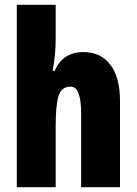

<svg xmlns="http://www.w3.org/2000/svg" viewBox="-20 -780 569 800"><path d="M212 -621Q212 -587 209 -552.5Q206 -518 199 -485H208Q241 -563 328 -563Q400 -563 440 -510Q480 -457 480 -360V0H318V-308Q318 -419 275 -419Q235 -419 223.5 -379Q212 -339 212 -253V0H50V-760H212Z"/></svg>

Font: Noto Sans Tamil ExtraCondensed Black
Style: Regular
Weight: 900
Width: 2
Designer: Jelle Bosma - Monotype Design Team
Foundry: Monotype Imaging Inc.
Version: Version 2.004; ttfautohint (v1.8.4.7-5d5b)